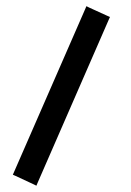

<svg xmlns="http://www.w3.org/2000/svg" viewBox="-20 -381 417 613"><path d="M255.9 -361.3 252 -352.1 24.9 168 21 176.8 29.8 180.7 87.4 207.5 96.2 211.9 100.1 202.6 327.1 -317.9 331.1 -326.7 322.3 -330.6 264.6 -356.9Z"/></svg>

Font: Samim Medium
Style: Regular
Weight: 500
Foundry: DejaVu fonts team - Redesigned by Saber Rastikerdar
Version: Version 4.0.5